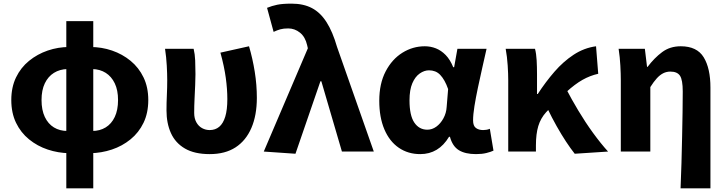

<svg xmlns="http://www.w3.org/2000/svg" viewBox="-20 -832 3990 1054"><path d="M360 9Q299 8 242 -11Q185 -30 139.5 -67Q94 -104 68 -158Q42 -212 42 -283Q42 -353 68 -407Q94 -461 139.5 -498Q185 -535 242 -554.5Q299 -574 360 -574L351 -453Q308 -452 276 -432Q244 -412 226 -374.5Q208 -337 208 -283Q208 -228 226 -190Q244 -152 276 -132.5Q308 -113 351 -113ZM476 9 486 -113Q528 -113 560 -132.5Q592 -152 610 -190Q628 -228 628 -283Q628 -337 610 -374.5Q592 -412 560.5 -432Q529 -452 486 -453L476 -574Q538 -574 595 -554.5Q652 -535 697 -498Q742 -461 768 -407Q794 -353 794 -283Q794 -212 768 -158Q742 -104 696.5 -67Q651 -30 594 -11Q537 8 476 9ZM344 202V-716H492V202Z M1131 14Q1048 14 995.5 -16.5Q943 -47 918.5 -101Q894 -155 894 -226Q894 -268 896 -309.5Q898 -351 898 -392Q898 -426 895.5 -472Q893 -518 886 -564H1043Q1050 -535 1051.5 -500Q1053 -465 1053 -425Q1053 -402 1051.5 -366Q1050 -330 1048 -290Q1046 -250 1046 -212Q1046 -182 1058 -160.5Q1070 -139 1089.5 -128.5Q1109 -118 1131 -118Q1162 -118 1183.5 -136Q1205 -154 1216.5 -191.5Q1228 -229 1228 -288Q1228 -342 1219.5 -404.5Q1211 -467 1190 -543L1347 -578Q1367 -510 1378.5 -438Q1390 -366 1390 -295Q1390 -199 1360 -129.5Q1330 -60 1273 -23Q1216 14 1131 14Z M1602 12 1428 0 1670 -567 1666 -584Q1656 -629 1627 -652.5Q1598 -676 1562 -676Q1536 -676 1518.5 -671Q1501 -666 1482 -657L1446 -789Q1473 -800 1502 -806Q1531 -812 1581 -812Q1646 -812 1692.5 -787.5Q1739 -763 1772.5 -710.5Q1806 -658 1830 -575L2032 0H1857L1744 -386H1739Z M2287 14Q2220 14 2169 -21Q2118 -56 2090 -122Q2062 -188 2062 -279Q2062 -373 2097 -440Q2132 -507 2189 -542.5Q2246 -578 2312 -578Q2344 -578 2373 -566.5Q2402 -555 2426.5 -530Q2451 -505 2468 -463H2473L2491 -564H2651Q2640 -515 2627.5 -460Q2615 -405 2603.5 -350.5Q2592 -296 2584.5 -249.5Q2577 -203 2577 -171Q2577 -141 2592.5 -129.5Q2608 -118 2632 -118Q2640 -118 2650 -119.5Q2660 -121 2669 -125L2689 -5Q2674 2 2650 8Q2626 14 2593 14Q2534 14 2499 -7.5Q2464 -29 2450 -81H2445Q2388 14 2287 14ZM2326 -120Q2352 -120 2375 -136.5Q2398 -153 2414 -182Q2430 -211 2432 -245L2440 -343Q2431 -369 2420 -388.5Q2409 -408 2396.5 -421Q2384 -434 2368.5 -440Q2353 -446 2335 -446Q2309 -446 2284 -428.5Q2259 -411 2243.5 -375Q2228 -339 2228 -281Q2228 -198 2254.5 -159Q2281 -120 2326 -120Z M2770 0V-392Q2770 -426 2767 -473Q2764 -520 2756 -564H2917Q2924 -537 2926 -501Q2928 -465 2928 -425V-316H2932Q2975 -382 3023.5 -438Q3072 -494 3129 -531.5Q3186 -569 3252 -578L3264 -427Q3219 -417 3177.5 -393.5Q3136 -370 3089 -327Q3042 -284 2978 -216Q2948 -183 2935 -140Q2922 -97 2922 -34V0ZM3135 12Q3112 -17 3087 -55Q3062 -93 3036 -139Q3010 -185 2984 -239L3088 -344Q3117 -288 3155 -224.5Q3193 -161 3235.5 -102.5Q3278 -44 3318 0Z M3716 202Q3719 136 3721 63Q3723 -10 3724.5 -81.5Q3726 -153 3727 -216.5Q3728 -280 3728 -330Q3728 -393 3713 -416Q3698 -439 3660 -439Q3639 -439 3621 -430Q3603 -421 3586 -402.5Q3569 -384 3550 -354V0H3388V-392Q3388 -426 3385.5 -472Q3383 -518 3376 -564H3520L3532 -465H3535Q3572 -514 3615 -546Q3658 -578 3717 -578Q3806 -578 3843 -517.5Q3880 -457 3880 -351V202Z"/></svg>

Font: Noto Sans KR ExtraBold
Style: Regular
Weight: 800
Designer: Ryoko NISHIZUKA  (kana, bopomofo & ideographs); Paul D. Hunt (Latin, Greek & Cyrillic); Sandoll Communications , Soo-you
Foundry: Adobe
Version: Version 2.004-H2;hotconv 1.0.118;makeotfexe 2.5.65603